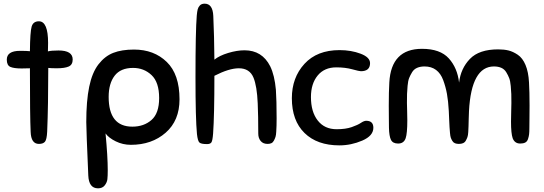

<svg xmlns="http://www.w3.org/2000/svg" viewBox="-20 -783 2961 1046"><path d="M147 -65Q143 -148 143 -411Q130 -410 98 -410Q56 -410 36.5 -418.5Q17 -427 17 -458Q17 -506 89 -506Q128 -506 143 -504Q144 -610 152.5 -638.5Q161 -667 192 -667Q242 -667 242 -549Q242 -539 241.5 -523.5Q241 -508 241 -503Q259 -508 299 -508Q376 -508 376 -459Q376 -430 354 -420.5Q332 -411 290 -411Q257 -411 243 -413Q243 -211 237 -66Q235 -23 225 -11Q215 1 192 1Q149 1 147 -65Z M567 144Q567 176 565 193.5Q563 211 550.5 227Q538 243 514 243Q464 243 461 173Q450 -76 450 -118Q450 -233 466 -310.5Q482 -388 516.5 -432.5Q551 -477 597 -495Q643 -513 710 -513Q819 -513 888.5 -445.5Q958 -378 958 -242Q958 -126 882.5 -60Q807 6 693 6Q649 6 610.5 -13Q572 -32 555 -56Q567 71 567 144ZM705 -413Q637 -413 604.5 -370.5Q572 -328 572 -255Q572 -93 701 -93Q764 -93 805.5 -129.5Q847 -166 847 -249Q847 -335 805.5 -374Q764 -413 705 -413Z M1281 -411Q1228 -411 1148 -370Q1148 -153 1141 -56Q1138 -16 1131.5 -7Q1125 2 1108 2Q1075 2 1066 -7Q1057 -16 1053 -53Q1045 -136 1045 -362Q1045 -615 1052 -699Q1054 -720 1057 -732Q1060 -744 1069 -753.5Q1078 -763 1095 -763Q1139 -763 1142 -696Q1147 -587 1148 -458Q1175 -480 1223 -494.5Q1271 -509 1312 -509Q1408 -509 1452 -422Q1476 -373 1483 -294Q1487 -237 1487 -138Q1487 -112 1486.5 -99Q1486 -86 1485 -66.5Q1484 -47 1481 -37.5Q1478 -28 1472.5 -17.5Q1467 -7 1458.5 -3Q1450 1 1438 1Q1413 1 1400 -15Q1387 -31 1387 -55Q1387 -154 1384 -220Q1380 -314 1361 -360Q1340 -411 1281 -411Z M1830 -510Q1893 -510 1944.5 -490.5Q1996 -471 1996 -439Q1996 -395 1946 -395Q1937 -395 1899 -405.5Q1861 -416 1812 -416Q1747 -416 1710.5 -371.5Q1674 -327 1674 -254Q1674 -174 1711 -126.5Q1748 -79 1814 -79Q1863 -79 1896 -90.5Q1929 -102 1946 -113.5Q1963 -125 1975 -125Q2014 -125 2014 -87Q2014 -43 1953.5 -17Q1893 9 1829 9Q1708 9 1639 -58.5Q1570 -126 1570 -248Q1570 -360 1638.5 -435Q1707 -510 1830 -510Z M2773 -30Q2764 -56 2764 -120Q2764 -151 2765 -176.5Q2766 -202 2766 -222Q2766 -254 2765.5 -270.5Q2765 -287 2762.5 -314.5Q2760 -342 2754 -357.5Q2748 -373 2738 -389.5Q2728 -406 2711 -413.5Q2694 -421 2671 -421Q2548 -421 2535 -178Q2534 -159 2533.5 -135Q2533 -111 2532.5 -96Q2532 -81 2531 -63.5Q2530 -46 2526.5 -36Q2523 -26 2517.5 -16.5Q2512 -7 2502.5 -3Q2493 1 2480 1Q2468 1 2459 -2.5Q2450 -6 2444.5 -15Q2439 -24 2436 -32.5Q2433 -41 2431.5 -59Q2430 -77 2429 -91Q2428 -105 2427 -132Q2426 -159 2425 -178Q2422 -233 2415 -271.5Q2408 -310 2394.5 -346.5Q2381 -383 2355.5 -402Q2330 -421 2293 -421Q2270 -421 2252.5 -413.5Q2235 -406 2225 -389.5Q2215 -373 2209 -358Q2203 -343 2200.5 -315.5Q2198 -288 2197.5 -271Q2197 -254 2197 -222Q2197 -199 2198 -180Q2199 -161 2199 -128Q2199 -56 2190 -30Q2180 -1 2149 -1Q2120 -1 2110 -21Q2100 -41 2099 -87Q2099 -99 2098.5 -138.5Q2098 -178 2098 -208Q2098 -283 2101 -334Q2111 -517 2279 -517Q2378 -517 2425 -465Q2472 -413 2481 -333Q2490 -410 2540 -462Q2590 -514 2694 -514Q2726 -514 2750.5 -508Q2775 -502 2801 -484.5Q2827 -467 2843 -429Q2859 -391 2862 -334Q2865 -283 2865 -208Q2865 -178 2864.5 -138.5Q2864 -99 2864 -87Q2864 -64 2862.5 -51.5Q2861 -39 2856.5 -25.5Q2852 -12 2841.5 -6.5Q2831 -1 2814 -1Q2784 -1 2773 -30Z"/></svg>

Font: Sniglet
Style: Regular
Weight: 400
Designer: Haley Fiege
Foundry: Haley Fiege, Pablo Impallari, Brenda Gallo
Version: Version 2.000